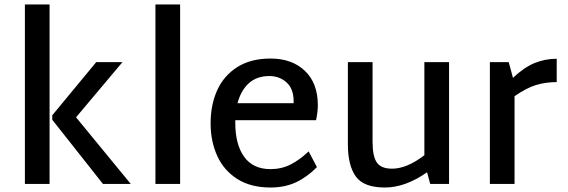

<svg xmlns="http://www.w3.org/2000/svg" viewBox="-20 -820 2532 856"><path d="M91 -800H201V0H91ZM563 0H439L213 -286V-306L409 -543H526L319 -297Z M673 -800H783V0H673Z M1356 -145 1393 -75Q1350 -31 1300 -7.5Q1250 16 1186 16Q1098 16 1038 -22Q978 -60 948.5 -125Q919 -190 919 -270Q919 -353 948.5 -418Q978 -483 1038 -521Q1098 -559 1186 -559Q1282 -559 1339.5 -504Q1397 -449 1397 -351Q1397 -321 1389 -284H1029V-272Q1029 -176 1068.5 -121Q1108 -66 1186 -66Q1235 -66 1275.5 -86.5Q1316 -107 1356 -145ZM1039 -360H1289V-370Q1289 -424 1257.5 -452.5Q1226 -481 1181 -481Q1125 -481 1089.5 -449Q1054 -417 1039 -360Z M1982 -543V0H1898L1884 -52Q1787 16 1696 16Q1602 16 1566.5 -33Q1531 -82 1531 -176V-543H1641V-187Q1641 -123 1660 -95.5Q1679 -68 1728 -68Q1794 -68 1872 -128V-543Z M2462 -454Q2413 -454 2370 -441Q2327 -428 2274 -391V0H2164V-543H2248L2267 -473Q2317 -520 2363.5 -539Q2410 -558 2462 -558Z"/></svg>

Font: Martel Sans SemiBold
Style: Regular
Weight: 600
Designer: Dan Reynolds and Mathieu Réguer
Foundry: Dan Reynolds and Mathieu Réguer
Version: Version 1.002; ttfautohint (v1.1) -l 5 -r 5 -G 72 -x 0 -D la